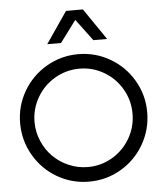

<svg xmlns="http://www.w3.org/2000/svg" viewBox="-60 -955 866 1017"><g transform="rotate(-5 373.0 -447.0)"><path d="M35.2 -331.1Q35.2 -422.4 80.6 -500.2Q126 -578.1 203.9 -623.5Q281.7 -668.9 373 -668.9Q464.4 -668.9 542.2 -623.5Q620.1 -578.1 665.5 -500.2Q710.9 -422.4 710.9 -331.1Q710.9 -238.8 665.5 -160.4Q620.1 -82 542.5 -36.6Q464.8 8.8 373 8.8Q281.2 8.8 203.6 -36.6Q126 -82 80.6 -160.4Q35.2 -238.8 35.2 -331.1ZM111.8 -330.1Q111.8 -277.3 132.6 -229Q153.3 -180.7 188.5 -145.5Q223.6 -110.4 272 -89.6Q320.3 -68.8 373 -68.8Q443.4 -68.8 503.2 -104Q563 -139.2 597.9 -199.5Q632.8 -259.8 632.8 -330.1Q632.8 -400.9 597.9 -461.2Q563 -521.5 503.2 -556.6Q443.4 -591.8 373 -591.8Q302.7 -591.8 242.4 -556.6Q182.1 -521.5 147 -461.2Q111.8 -400.9 111.8 -330.1ZM214.8 -735.8 329.1 -902.8H418.9L533.2 -735.8H460L374 -851.1L288.1 -735.8Z"/></g></svg>

Font: Human Sans
Style: Regular
Weight: 400
Designer: Tim Radville
Foundry: Continuum
Version: Version 1.000;FEAKit 1.0